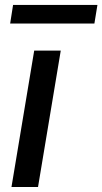

<svg xmlns="http://www.w3.org/2000/svg" viewBox="-20 -748 410 768"><path d="M25.9 0H132.1L223 -545.5H116.8ZM20.6 -653.8H357.6L369.7 -728.3H32.3Z"/></svg>

Font: Margiela Sans Medium
Style: Italic
Weight: 500
Italic angle: -9.39999°
Designer: Stefan Endress, Andreas Faust
Version: Version 1.100;FEAKit 1.0